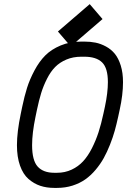

<svg xmlns="http://www.w3.org/2000/svg" viewBox="-20 -897 640 929"><path d="M387.7 -622.6H374Q333.5 -622.6 301.3 -608.9Q269 -595.2 247.1 -573Q225.1 -550.8 207.5 -516.1Q189.9 -481.4 179.2 -446.5Q168.5 -411.6 158.7 -365.2L151.9 -332.5Q135.3 -252.9 135.3 -194.8Q135.3 -120.6 162.4 -90.8Q189.5 -61 242.7 -61H255.9Q294.4 -61 326.7 -76.2Q358.9 -91.3 382.1 -116.5Q405.3 -141.6 424.6 -179.4Q443.8 -217.3 456.8 -257.3Q469.7 -297.4 480.5 -347.7L487.8 -381.3Q502 -448.7 502 -499.5Q502 -567.9 473.9 -595.2Q445.8 -622.6 387.7 -622.6ZM575.2 -499.5Q575.2 -439 559.1 -365.7L551.8 -332Q543.9 -295.9 535.2 -264.4Q526.4 -232.9 512.2 -197Q498 -161.1 481.9 -132.1Q465.8 -103 442.6 -75.4Q419.4 -47.9 392.8 -29.1Q366.2 -10.3 331.1 1Q295.9 12.2 255.9 12.2H242.7Q205.6 12.2 174.8 2Q144 -8.3 117.9 -31Q91.8 -53.7 76.9 -95.5Q62 -137.2 62 -194.8Q62 -258.3 80.6 -347.2L87.4 -379.9Q98.1 -431.2 110.8 -471.7Q123.5 -512.2 146.7 -555.9Q169.9 -599.6 199.2 -628.9Q228.5 -658.2 273.4 -677Q318.4 -695.8 374 -695.8H387.7Q417 -695.8 442.4 -690.7Q467.8 -685.5 492.9 -671.9Q518.1 -658.2 535.6 -636.7Q553.2 -615.2 564.2 -580.1Q575.2 -544.9 575.2 -499.5ZM322.3 -672.4 260.3 -744.6 414.1 -877 476.1 -804.7Z"/></svg>

Font: Anka/Coder
Style: Italic
Weight: 400
Italic angle: -12°
Monospace: yes
Version: Version 001.100